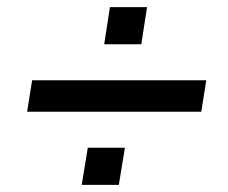

<svg xmlns="http://www.w3.org/2000/svg" viewBox="-20 -556 640 538"><path d="M56 -243 70 -331H558L544 -243ZM209 -38 226 -142H330L313 -38ZM272 -432 288 -536H392L376 -432Z"/></svg>

Font: Nunito Sans 12pt
Style: Bold Italic
Weight: 700
Italic angle: -9°
Designer: Vernon Adams
Foundry: Vernon Adams
Version: Version 3.101;gftools[0.9.27]